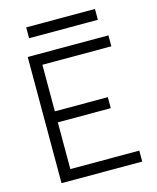

<svg xmlns="http://www.w3.org/2000/svg" viewBox="-124 -933 834 1019"><g transform="rotate(-15 293.0 -423.5)"><path d="M85.9 0V-693.4H529.3V-633.3H150.4V-377.4H441.4V-316.9H150.4V-60.1H529.3V0ZM118.7 -787.6V-847.2H496.6V-787.6Z"/></g></svg>

Font: CaskaydiaMono NF Light
Style: Regular
Weight: 300
Designer: Aaron Bell
Foundry: Saja Typeworks
Version: Version 2111.001; ttfautohint (v1.8.4);Nerd Fonts 3.1.1